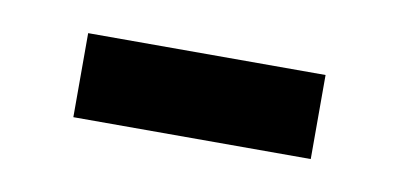

<svg xmlns="http://www.w3.org/2000/svg" viewBox="-28 -387 372 180"><g transform="rotate(10 158.5 -297.0)"><path d="M46 -337V-257H272V-337Z"/></g></svg>

Font: Noto Sans Devanagari SemiCondensed
Style: Regular
Weight: 400
Width: 4
Designer: Jelle Bosma - Monotype Design Team
Foundry: Monotype Imaging Inc.
Version: Version 2.004